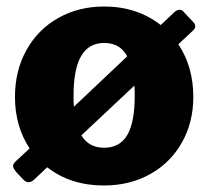

<svg xmlns="http://www.w3.org/2000/svg" viewBox="-20 -560 640 590"><path d="M580 -479Q580 -473 574 -467L528 -424Q574 -355 574 -262Q574 -184 539 -122Q504 -60 441.5 -25Q379 10 299 10Q197 10 125 -46L88 -11Q77 0 68 0Q58 0 49 -11L31 -30Q20 -43 20 -50Q20 -56 28 -64L71 -104Q26 -172 26 -262Q26 -343 61.5 -406.5Q97 -470 159.5 -505Q222 -540 300 -540Q401 -540 474 -483L514 -521Q523 -530 532 -530Q538 -530 543 -525L574 -492Q580 -486 580 -479ZM207 -232 371 -387Q349 -428 300 -428Q253 -428 229.5 -388Q206 -348 206 -266Q206 -243 207 -232ZM393 -297 230 -144Q253 -106 300 -106Q348 -106 371 -145Q394 -184 394 -266Q394 -287 393 -297Z"/></svg>

Font: Libre Franklin ExtraBold
Style: Regular
Weight: 800
Designer: Pablo Impallari, Rodrigo Fuenzalida
Foundry: Impallari Type
Version: Version 1.002; ttfautohint (v1.5)